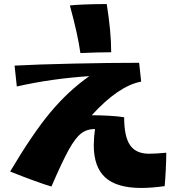

<svg xmlns="http://www.w3.org/2000/svg" viewBox="-20 -866 871 948"><path d="M443 -149Q443 -186 449 -229Q409 -229 380.5 -207Q352 -185 319.5 -126.5Q287 -68 234 55Q166 35 30 -19Q141 -206 229 -311.5Q317 -417 421 -490Q235 -478 63 -439L52 -542Q161 -548 342.5 -552Q524 -556 667 -556L677 -463Q565 -442 433 -297Q472 -297 518 -294.5Q564 -292 593 -287Q593 -192 622 -149.5Q651 -107 716 -107Q751 -107 801 -112Q801 -76 798.5 -27Q796 22 793 53Q729 62 677 62Q557 62 500 10.5Q443 -41 443 -149ZM325 -839Q347 -842 399.5 -844Q452 -846 507 -846Q529 -709 529 -608Q467 -608 377 -604Q364 -697 325 -839Z"/></svg>

Font: Otomanopee One
Style: Regular
Weight: 400
Designer: Das Ende der Wildnis
Foundry: Gutenberg Labo
Version: Version 3.005